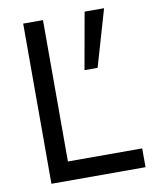

<svg xmlns="http://www.w3.org/2000/svg" viewBox="-82 -788 682 850"><g transform="rotate(-10 259.0 -362.5)"><path d="M311.5 -470H370.5L444.5 -725H357ZM503 0V-84.5H169V-720H80V0Z"/></g></svg>

Font: Hauora Medium
Style: Regular
Weight: 500
Designer: Wayne Shih
Foundry: WCYS
Version: Version 1.001;hotconv 1.0.109;makeotfexe 2.5.65596